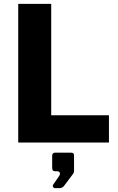

<svg xmlns="http://www.w3.org/2000/svg" viewBox="-20 -743 615 1001"><path d="M75 -723V0H548V-142H247V-723ZM267 238H284C300 238 306 236 314 226L362 162C363 159 366 155 366 150V67C366 58 361 53 351 53H267C258 53 252 58 252 70V131C252 145 256 150 271 150H280C292 150 297 163 288 175L257 220C252 228 258 238 267 238Z"/></svg>

Font: United Sans ExtraBold
Style: Regular
Weight: 800
Designer: Pablo Impallari, Rodrigo Fuenzalida (Modified by Dan O. Williams)
Version: Version 1.000;PS 001.000;hotconv 1.0.88;makeotf.lib2.5.64775